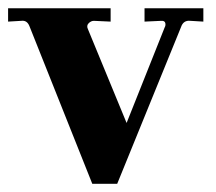

<svg xmlns="http://www.w3.org/2000/svg" viewBox="-33 -445 528 470"><path d="M320.8 -424.8H464.8V-392.1L433.1 -394Q416 -396 410.2 -378.9L253.9 4.9H192.9L39.1 -380.9Q33.2 -396 19 -394L-13.2 -392.1V-424.8H237.8V-392.1L196.8 -394Q189.9 -394 184.1 -388.2Q178.2 -382.3 182.1 -374L276.9 -144L370.1 -377.9Q373 -382.8 371.6 -388.7Q370.1 -394.5 361.8 -394L320.8 -392.1Z"/></svg>

Font: Unna-Bold
Style: Bold
Weight: 700
Designer: Jorge de Buen U.
Foundry: Omnibus-Type
Version: Version 2.006;PS 002.006;hotconv 1.0.70;makeotf.lib2.5.58329